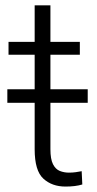

<svg xmlns="http://www.w3.org/2000/svg" viewBox="-20 -684 362 714"><path d="M306.2 -352.1V-301.8H167.5V-128.9Q167.5 -92.3 177 -73.5Q186.5 -54.7 202.4 -48.3Q218.3 -42 236.3 -42Q249.5 -42 261.7 -43.7Q273.9 -45.4 283.7 -47.4L286.1 2Q260.7 9.8 223.6 9.8Q173.3 9.8 141.1 -19.8Q108.9 -49.3 108.9 -128.9V-301.8H7.3V-352.1H108.9V-480.5H11.7V-528.3H108.9V-664.1H167.5V-528.3H276.9V-480.5H167.5V-352.1Z"/></svg>

Font: Vazirmatn RD UI FD ExtraLight
Style: Regular
Weight: 200
Designer: Saber Rastikerdar
Foundry: Saber Rastikerdar
Version: Version 33.003